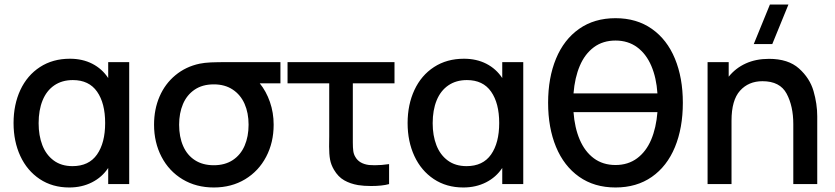

<svg xmlns="http://www.w3.org/2000/svg" viewBox="-20 -815 3698 850"><path d="M552 -540V0H459V-71.5Q432 -30.5 387.2 -7.8Q342.5 15 286.5 15Q212 15 156 -22.2Q100 -59.5 70 -124.2Q40 -189 40 -270Q40 -352 70.2 -416.8Q100.5 -481.5 157 -518.2Q213.5 -555 289.5 -555Q345 -555 388.5 -532.8Q432 -510.5 459 -469.5V-540ZM445.5 -270.5Q445.5 -358 409.8 -409.2Q374 -460.5 302.5 -460.5Q254.5 -460.5 220.2 -437Q186 -413.5 168.5 -370.5Q151 -327.5 151 -269.5Q151 -215 167.5 -172.2Q184 -129.5 217.8 -104.5Q251.5 -79.5 301 -79.5Q373.5 -79.5 409.5 -131Q445.5 -182.5 445.5 -270.5Z M1130 -446Q1158.5 -411 1175 -363.5Q1191.5 -316 1191.5 -263Q1191.5 -184 1158.2 -120.8Q1125 -57.5 1064.8 -21.2Q1004.5 15 926.5 15Q848.5 15 788.2 -21.2Q728 -57.5 695 -121Q662 -184.5 662 -263Q662 -331.5 686.5 -388Q711 -444.5 756.8 -482.2Q802.5 -520 863.5 -533Q885.5 -537.5 913.8 -538.8Q942 -540 993 -540H1221.5V-446ZM1080.5 -263Q1080.5 -315 1062.8 -355.2Q1045 -395.5 1010.2 -418.5Q975.5 -441.5 926.5 -441.5Q876 -441.5 841.5 -418Q807 -394.5 790 -354.2Q773 -314 773 -263Q773 -209 790.8 -168.5Q808.5 -128 843 -105.8Q877.5 -83.5 926.5 -83.5Q976 -83.5 1010.8 -106.5Q1045.5 -129.5 1063 -170Q1080.5 -210.5 1080.5 -263Z M1458.5 -63.5Q1445.5 -85.5 1441.2 -108.8Q1437 -132 1437 -166.5L1437.5 -212.5V-446H1253V-540H1726.5V-446H1542V-217.5V-184.5Q1542 -161 1544 -146.5Q1546 -132 1553 -120.5Q1570 -90 1614 -84.5Q1630 -83.5 1639 -83.5Q1669 -83.5 1702.5 -88.5V0Q1671.5 8.5 1623 8.5Q1590.5 8.5 1565.5 4.5Q1530.5 -1.5 1503.8 -16.8Q1477 -32 1458.5 -63.5Z M2296.5 -540V0H2203.5V-71.5Q2176.5 -30.5 2131.8 -7.8Q2087 15 2031 15Q1956.5 15 1900.5 -22.2Q1844.5 -59.5 1814.5 -124.2Q1784.5 -189 1784.5 -270Q1784.5 -352 1814.8 -416.8Q1845 -481.5 1901.5 -518.2Q1958 -555 2034 -555Q2089.5 -555 2133 -532.8Q2176.5 -510.5 2203.5 -469.5V-540ZM2190 -270.5Q2190 -358 2154.2 -409.2Q2118.5 -460.5 2047 -460.5Q1999 -460.5 1964.8 -437Q1930.5 -413.5 1913 -370.5Q1895.5 -327.5 1895.5 -269.5Q1895.5 -215 1912 -172.2Q1928.5 -129.5 1962.2 -104.5Q1996 -79.5 2045.5 -79.5Q2118 -79.5 2154 -131Q2190 -182.5 2190 -270.5Z M3003 -360Q3003 -248.5 2968 -163.8Q2933 -79 2865.8 -32Q2798.5 15 2705 15Q2611 15 2543.8 -32.5Q2476.5 -80 2441.5 -164.8Q2406.5 -249.5 2406.5 -360Q2406.5 -470.5 2441.5 -555.2Q2476.5 -640 2543.8 -687.2Q2611 -734.5 2705 -734.5Q2798.5 -734.5 2865.8 -687.2Q2933 -640 2968 -555.2Q3003 -470.5 3003 -360ZM2519 -401.5H2890.5Q2886 -470.5 2863.5 -523.2Q2841 -576 2800.8 -605.8Q2760.5 -635.5 2705 -635.5Q2649 -635.5 2609 -605.8Q2569 -576 2546.8 -523.5Q2524.5 -471 2519 -401.5ZM2890.5 -318.5H2519Q2524 -249.5 2546.5 -196.8Q2569 -144 2609 -114.2Q2649 -84.5 2705 -84.5Q2760.5 -84.5 2800.5 -114.2Q2840.5 -144 2862.8 -196.5Q2885 -249 2890.5 -318.5Z M3470.5 -795 3399 -620H3317L3388.5 -795ZM3598 -300V0H3492V-265.5Q3492 -345 3462.5 -400.2Q3433 -455.5 3355.5 -455.5Q3294 -455.5 3256.2 -413.5Q3218.5 -371.5 3218.5 -281V0H3112.5V-540H3206V-475.5Q3236.5 -513.5 3281.5 -534Q3326.5 -554.5 3384.5 -554.5Q3469.5 -554.5 3517.2 -511.8Q3565 -469 3581.5 -412Q3598 -355 3598 -300Z"/></svg>

Font: Manrope KiralyPet SmBd KiralyPet
Style: Regular
Weight: 600
Designer: Mikhail Sharanda
Foundry: Mikhail Sharanda
Version: Version 4.502